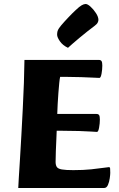

<svg xmlns="http://www.w3.org/2000/svg" viewBox="-20 -938 593 958"><path d="M71.1 0Q71.6 -13 73.8 -50.6Q76.1 -88.2 79.6 -142.8Q83.1 -197.4 86.6 -262.5Q90.1 -327.5 93.6 -394.8Q97.1 -462 99.3 -525.4Q101.5 -588.8 102 -639H473.5Q483 -639 486.8 -632.7Q490.5 -626.5 490.5 -610.6Q490.5 -591.3 486.7 -570.3Q482.8 -549.2 476 -549.2Q472.7 -549.2 447.6 -550.5Q422.5 -551.7 385.4 -553.1Q348.4 -554.5 307.6 -554.5H280.1Q277.9 -546 275.7 -524.3Q273.6 -502.6 271.4 -474.8Q269.1 -447.1 267.8 -419.4Q266.4 -391.7 265.7 -369.4H461.2Q470.8 -369.4 474.6 -363.5Q478.3 -357.6 478.3 -341.8Q478.3 -322.4 474.4 -301.1Q470.6 -279.8 463.8 -279.8Q460.3 -279.8 436.4 -281.5Q412.5 -283.1 374.7 -284.3Q336.9 -285.6 289.3 -285.6H262.9Q262.4 -270.8 261.2 -243.2Q259.9 -215.7 258.7 -185.5Q257.4 -155.3 257.4 -130.3Q257.4 -114.4 263.4 -105.1Q269.4 -95.9 288.5 -92.5Q307.7 -89.1 345.7 -89.1Q396.6 -89.1 434.7 -93.1Q472.7 -97.1 496 -100.6Q519.2 -104.1 523.7 -104.1Q528.5 -104.1 529.4 -98.2Q530.2 -92.3 530.2 -75.7Q530.2 -66.7 527.6 -48.3Q525 -29.9 518.5 -14.9Q511.9 0 499.6 0ZM319.2 -699.4Q292.6 -712 278.8 -732.2Q265 -752.4 265 -764.7Q265 -774 266.8 -781.4Q268.7 -788.8 274.5 -797.3Q277.7 -802.6 285.1 -811.3Q292.4 -820 301.8 -830.4Q311.2 -840.8 321.2 -851.2Q331.1 -861.5 340.5 -871.1Q350 -880.6 357.3 -887.2Q376.4 -905.5 387.7 -911.8Q399 -918.1 407.3 -918.1Q417.1 -918.1 432 -904.5Q446.9 -891 459 -872.3Q471.1 -853.6 471.1 -838.5Q471.1 -833 467.5 -825.5Q464 -817.9 452.2 -809.1Q436.2 -797.4 416 -781.3Q395.8 -765.3 376.5 -749.2Q357.2 -733.2 341.9 -719.7Q326.5 -706.2 319.2 -699.4Z"/></svg>

Font: Briem Hand Thin
Style: Regular
Weight: 100
Designer: Gunnlaugur SE Briem, Eben Sorkin
Foundry: Sorkin Type Co.
Version: Version 1.003